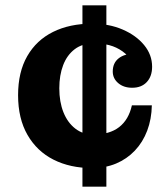

<svg xmlns="http://www.w3.org/2000/svg" viewBox="-20 -702 623 722"><path d="M290 0V-682H380V0ZM326 -70Q244 -70 181.5 -101.5Q119 -133 83.5 -194.5Q48 -256 48 -344Q48 -431 82.5 -491Q117 -551 179.5 -582Q242 -613 326 -613L334 -539Q290 -539 261 -517Q232 -495 217.5 -457Q203 -419 203 -370Q203 -319 218.5 -280Q234 -241 263 -218.5Q292 -196 331 -196Q361 -196 385.5 -203Q410 -210 428 -224Q446 -238 458 -258.5Q470 -279 476 -306H551Q550 -254 533.5 -210.5Q517 -167 487 -135.5Q457 -104 416.5 -87Q376 -70 326 -70ZM477 -372Q445 -372 424.5 -389.5Q404 -407 404 -433Q404 -465 426 -482.5Q448 -500 485 -500L480 -466Q463 -493 440.5 -509Q418 -525 391.5 -532Q365 -539 334 -539L326 -613Q390 -613 441 -591Q492 -569 522 -532.5Q552 -496 552 -451Q552 -415 532 -393.5Q512 -372 477 -372Z"/></svg>

Font: Montagu Slab 144pt
Style: Bold
Weight: 700
Designer: Florian Karsten
Foundry: Florian Karsten
Version: Version 1.000